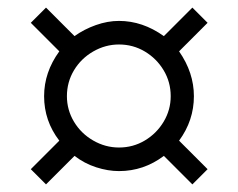

<svg xmlns="http://www.w3.org/2000/svg" viewBox="-20 -522 626 505"><path d="M61 -77 136 -152Q96 -204 96 -269Q96 -332 136 -387L61 -462L101 -502L176 -427Q201 -445 232 -456Q263 -467 293 -467Q355 -467 411 -427L486 -502L526 -462L451 -387Q490 -331 490 -269Q490 -205 451 -152L526 -77L486 -37L411 -112Q358 -72 293 -72Q264 -72 233 -82Q202 -92 176 -112L101 -37ZM293 -134Q330 -134 361 -152.5Q392 -171 410.5 -202Q429 -233 429 -269Q429 -306 410.5 -337Q392 -368 361 -386.5Q330 -405 293 -405Q257 -405 225 -386.5Q193 -368 174.5 -337Q156 -306 156 -269Q156 -233 174.5 -202Q193 -171 225 -152.5Q257 -134 293 -134Z"/></svg>

Font: Evergrow Sans
Style: Light
Weight: 300
Foundry: 10Web
Version: Version 1.000